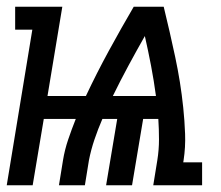

<svg xmlns="http://www.w3.org/2000/svg" viewBox="-35 -550 655 570"><path d="M-15 0 61 -462H10V-530H150L106 -265H220Q252 -333 288 -399Q324 -465 362 -530H451Q460 -493 468.5 -456Q477 -419 485 -381.5Q493 -344 499 -306.5Q505 -269 509 -230.5Q513 -192 514.5 -152.5Q516 -113 510 -74L509 -68H565V0H420L432 -74Q437 -105 437 -136Q437 -167 435 -197H390L357 0H280L313 -197H269Q256 -167 245.5 -136Q235 -105 229 -74L217 0H140L152 -74Q157 -105 167.5 -136Q178 -167 190 -197H95L62 0ZM428 -265Q422 -310 413.5 -354.5Q405 -399 395 -443Q370 -399 346 -354.5Q322 -310 300 -265Z"/></svg>

Font: Iosevka Curly Slab Extended
Style: Italic
Weight: 400
Width: 7
Italic angle: -9°
Monospace: yes
Designer: Belleve Invis
Foundry: Belleve Invis
Version: Version 11.1.0; ttfautohint (v1.8.3)